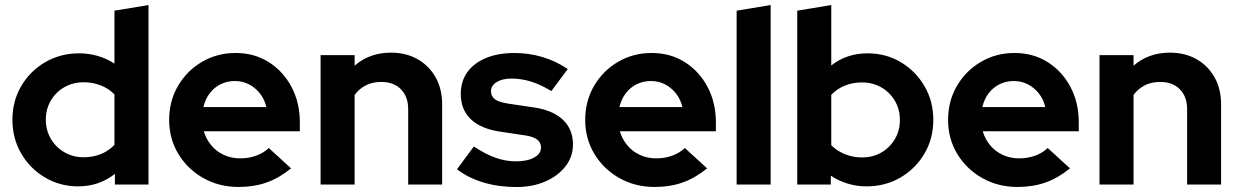

<svg xmlns="http://www.w3.org/2000/svg" viewBox="-20 -743 4986 773"><path d="M294.9 7.3Q221.3 7.3 160.9 -28.6Q100.5 -64.5 65.3 -125.2Q30 -185.9 30 -261Q30 -336 65.6 -396.7Q101.2 -457.3 162.3 -492.8Q223.4 -528.3 298.7 -528.3Q337.7 -528.3 373.7 -517.7Q409.7 -507.2 440.8 -487.1V-700L577.8 -722.7V0H442.6V-43Q378.7 7.3 294.9 7.3ZM316.9 -109.9Q354.6 -109.9 386.1 -122.7Q417.7 -135.5 440.8 -159.9V-362.8Q418.4 -386.3 386.2 -399Q354 -411.8 316.9 -411.8Q274.1 -411.8 239.5 -392.2Q204.9 -372.5 184.7 -338.3Q164.5 -304.1 164.5 -261.3Q164.5 -218.5 184.8 -184.1Q205 -149.7 239.6 -129.8Q274.2 -109.9 316.9 -109.9Z M940.4 9.7Q862 9.7 798.5 -26.2Q735 -62.1 698 -123.3Q661 -184.4 661 -260.3Q661 -335.9 696.5 -396.9Q732 -457.9 793 -493.8Q854 -529.7 928.7 -529.7Q1003.6 -529.7 1061.7 -493.1Q1119.9 -456.5 1153.5 -393.3Q1187.2 -330.2 1187.2 -249.6V-214.4H800.5Q810.1 -182.6 830.6 -157.9Q851.1 -133.2 881.3 -119.3Q911.6 -105.4 947 -105.4Q981.7 -105.4 1011.6 -116.3Q1041.4 -127.2 1062.1 -147.1L1151.8 -65.2Q1104 -26.3 1053.5 -8.3Q1003 9.7 940.4 9.7ZM798.9 -312H1052.4Q1045 -343.4 1026.5 -366.8Q1008 -390.1 982.3 -403.5Q956.6 -416.8 926 -416.8Q894.5 -416.8 868.5 -404Q842.5 -391.1 824.6 -367.8Q806.7 -344.4 798.9 -312Z M1270.7 0V-521H1407.7V-478.5Q1467.4 -531 1554.2 -531Q1614.8 -531 1661.2 -504.7Q1707.5 -478.5 1733.8 -431.7Q1760.1 -384.9 1760.1 -323.4V0H1623.4V-303.4Q1623.4 -354 1594.2 -383.5Q1565 -413.1 1514.9 -413.1Q1479.9 -413.1 1453.1 -399.5Q1426.4 -386 1407.7 -361.1V0Z M2058.8 10Q1987.5 10 1926.2 -8.4Q1864.9 -26.7 1819.9 -61.6L1887.7 -153.2Q1933.5 -122.6 1974.8 -108Q2016 -93.4 2057.2 -93.4Q2102.9 -93.4 2130.5 -108.7Q2158.1 -124 2158.1 -149Q2158.1 -169.1 2142.4 -181.2Q2126.7 -193.3 2093 -198.1L1993.2 -213Q1915.3 -224.7 1875.2 -263.3Q1835.1 -302 1835.1 -365Q1835.1 -415.6 1861.6 -452.5Q1888.1 -489.5 1936.7 -509.5Q1985.3 -529.6 2051.8 -529.6Q2108.9 -529.6 2163.3 -513.6Q2217.8 -497.6 2265.9 -465L2199.7 -376.4Q2157 -402.5 2117.9 -414.6Q2078.7 -426.7 2039.2 -426.7Q2002.2 -426.7 1979.5 -412.6Q1956.8 -398.6 1956.8 -375.9Q1956.8 -354.7 1973.1 -343Q1989.3 -331.2 2027.6 -325.6L2127.5 -310.8Q2204.6 -300 2245.7 -261.4Q2286.8 -222.7 2286.8 -161.6Q2286.8 -112.2 2256.9 -73.6Q2227.1 -35 2175.8 -12.5Q2124.6 10 2058.8 10Z M2615.4 9.7Q2537 9.7 2473.5 -26.2Q2410 -62.1 2373 -123.3Q2336 -184.4 2336 -260.3Q2336 -335.9 2371.5 -396.9Q2407 -457.9 2468 -493.8Q2529 -529.7 2603.7 -529.7Q2678.6 -529.7 2736.7 -493.1Q2794.9 -456.5 2828.5 -393.3Q2862.2 -330.2 2862.2 -249.6V-214.4H2475.5Q2485.1 -182.6 2505.6 -157.9Q2526.1 -133.2 2556.3 -119.3Q2586.6 -105.4 2622 -105.4Q2656.7 -105.4 2686.6 -116.3Q2716.4 -127.2 2737.1 -147.1L2826.8 -65.2Q2779 -26.3 2728.5 -8.3Q2678 9.7 2615.4 9.7ZM2473.9 -312H2727.4Q2720 -343.4 2701.5 -366.8Q2683 -390.1 2657.3 -403.5Q2631.6 -416.8 2601 -416.8Q2569.5 -416.8 2543.5 -404Q2517.5 -391.1 2499.6 -367.8Q2481.7 -344.4 2473.9 -312Z M2945.7 0V-700L3082.7 -722.7V0Z M3189.7 0V-700L3326.7 -722.7V-479.5Q3389.2 -528.3 3472.6 -528.3Q3547.2 -528.3 3607.1 -492.4Q3666.9 -456.5 3702.2 -395.9Q3737.5 -335.4 3737.5 -260.3Q3737.5 -185.2 3701.9 -124.5Q3666.2 -63.9 3605.3 -28.3Q3544.3 7.3 3468.8 7.3Q3429.8 7.3 3392.9 -3.8Q3356.1 -14.8 3324.9 -35.7V0ZM3450.6 -109.2Q3494.3 -109.2 3528.4 -129Q3562.6 -148.8 3582.8 -183Q3603 -217.2 3603 -260Q3603 -302.9 3582.8 -337.2Q3562.6 -371.5 3528.1 -391.3Q3493.6 -411.1 3450.6 -411.1Q3412.9 -411.1 3381.3 -398.3Q3349.8 -385.5 3326.7 -361.1V-158.2Q3349.1 -135.5 3381.5 -122.4Q3413.9 -109.2 3450.6 -109.2Z M4076.4 9.7Q3998 9.7 3934.5 -26.2Q3871 -62.1 3834 -123.3Q3797 -184.4 3797 -260.3Q3797 -335.9 3832.5 -396.9Q3868 -457.9 3929 -493.8Q3990 -529.7 4064.7 -529.7Q4139.6 -529.7 4197.7 -493.1Q4255.9 -456.5 4289.5 -393.3Q4323.2 -330.2 4323.2 -249.6V-214.4H3936.5Q3946.1 -182.6 3966.6 -157.9Q3987.1 -133.2 4017.3 -119.3Q4047.6 -105.4 4083 -105.4Q4117.7 -105.4 4147.6 -116.3Q4177.4 -127.2 4198.1 -147.1L4287.8 -65.2Q4240 -26.3 4189.5 -8.3Q4139 9.7 4076.4 9.7ZM3934.9 -312H4188.4Q4181 -343.4 4162.5 -366.8Q4144 -390.1 4118.3 -403.5Q4092.6 -416.8 4062 -416.8Q4030.5 -416.8 4004.5 -404Q3978.5 -391.1 3960.6 -367.8Q3942.7 -344.4 3934.9 -312Z M4406.7 0V-521H4543.7V-478.5Q4603.4 -531 4690.2 -531Q4750.8 -531 4797.2 -504.7Q4843.5 -478.5 4869.8 -431.7Q4896.1 -384.9 4896.1 -323.4V0H4759.4V-303.4Q4759.4 -354 4730.2 -383.5Q4701 -413.1 4650.9 -413.1Q4615.9 -413.1 4589.1 -399.5Q4562.4 -386 4543.7 -361.1V0Z"/></svg>

Font: Red Hat Display VF
Style: Regular
Weight: 300
Designer: Pentagram, MCKL
Foundry: Pentagram, MCKL
Version: Version 1.023